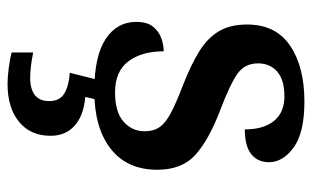

<svg xmlns="http://www.w3.org/2000/svg" viewBox="-179 -408 827 509"><g transform="rotate(90 234.5 -153.5)"><path d="M221 10Q129 10 83.5 -20Q38 -50 38 -101Q38 -130 50.5 -145.5Q63 -161 81 -167.5Q99 -174 116 -174Q116 -116 142.5 -80.5Q169 -45 225 -45Q277 -45 302.5 -67.5Q328 -90 328 -124Q328 -147 317 -163Q306 -179 279.5 -193Q253 -207 206 -225Q152 -246 116.5 -268Q81 -290 63 -320Q45 -350 45 -395Q45 -471 101 -509Q157 -547 249 -547Q332 -547 371 -518.5Q410 -490 410 -453Q410 -423 388.5 -406Q367 -389 323 -389Q323 -439 300.5 -466.5Q278 -494 235 -494Q192 -494 170 -475Q148 -456 148 -424Q148 -389 175.5 -369.5Q203 -350 274 -323Q350 -294 390 -258.5Q430 -223 430 -157Q430 -77 374.5 -33.5Q319 10 221 10ZM202 240Q186 240 161.5 237Q137 234 119 229V172Q158 180 187 180Q216 180 232 167.5Q248 155 248 130Q248 101 227 89Q206 77 173 75L194 -9H247L237 34Q286 38 313 62Q340 86 340 126Q340 179 303 209.5Q266 240 202 240Z"/></g></svg>

Font: Noto Serif Hentaigana SemiBold
Style: Regular
Weight: 600
Designer: Kazuhiro Yamada
Foundry: nipponia
Version: Version 1.000; ttfautohint (v1.8.4.7-5d5b)